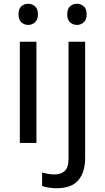

<svg xmlns="http://www.w3.org/2000/svg" viewBox="-20 -757 556 1017"><path d="M130 -737Q150 -737 165.5 -723.5Q181 -710 181 -681Q181 -653 165.5 -639Q150 -625 130 -625Q108 -625 93 -639Q78 -653 78 -681Q78 -710 93 -723.5Q108 -737 130 -737ZM173 -536V0H85V-536ZM336 -681Q336 -710 351 -723.5Q366 -737 388 -737Q408 -737 423.5 -723.5Q439 -710 439 -681Q439 -653 423.5 -639Q408 -625 388 -625Q366 -625 351 -639Q336 -653 336 -681ZM280 240Q255 240 236 236.5Q217 233 203 228V157Q218 161 234 164Q250 167 269 167Q301 167 322 149.5Q343 132 343 83V-536H431V80Q431 155 395 197.5Q359 240 280 240Z"/></svg>

Font: Noto Sans Bengali UI
Style: Regular
Weight: 400
Designer: Jelle Bosma - Monotype Design Team
Foundry: Monotype Imaging Inc.
Version: Version 2.003; ttfautohint (v1.8.4.7-5d5b)